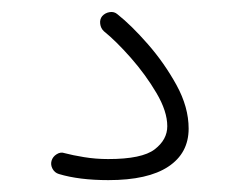

<svg xmlns="http://www.w3.org/2000/svg" viewBox="-20 -38 395 320"><path d="M150.4 -11.2Q155.3 -16.6 162.8 -17.8Q170.4 -19 175.8 -14.2Q198.7 3.9 226.3 35.4Q253.9 66.9 274.2 103.8Q294.4 140.6 294.4 176.3Q294.4 217.3 260.5 239.7Q226.6 262.2 160.6 262.2Q111.8 262.2 78.1 252Q71.3 250 67.6 243.4Q64 236.8 65.9 230Q67.9 223.1 74.5 219Q81.1 214.8 87.9 217.3Q100.6 220.7 120.1 223.9Q139.6 227.1 160.2 227.1Q216.8 227.1 237.8 210.9Q258.8 194.8 258.8 172.4Q258.8 147.5 240.7 116.9Q222.7 86.4 198 58.3Q173.3 30.3 153.3 14.2Q147.9 9.3 147 1.7Q146 -5.9 150.4 -11.2Z"/></svg>

Font: Mikhak-DS2-FD ExtraLight
Style: Regular
Weight: 200
Designer: Amin Abedi
Version: Version 3.2